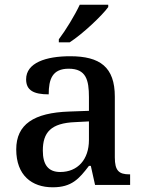

<svg xmlns="http://www.w3.org/2000/svg" viewBox="-20 -786 613 816"><path d="M230 -619V-606H276C332 -642 415 -721 440 -756V-766H319C298 -721 259 -657 230 -619ZM204 10C285 10 316 -26 358 -81H366L384 0H533V-45H530C485 -45 468 -61 468 -117V-375C468 -501 405 -547 278 -547C175 -547 91 -519 91 -449C91 -402 123 -385 187 -385C187 -449 202 -494 272 -494C346 -494 358 -446 358 -373V-315L275 -312C123 -307 49 -257 49 -151C49 -41 115 10 204 10ZM236 -55C185 -55 162 -86 162 -146C162 -223 196 -263 300 -267L358 -270V-191C358 -108 310 -55 236 -55Z"/></svg>

Font: Noto Serif Malayalam Medium
Style: Regular
Weight: 500
Designer: Indian type Foundry, Jelle Bosma, Monotype Design Team
Foundry: Monotype Imaging Inc.
Version: Version 2.104